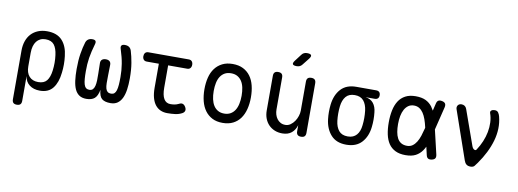

<svg xmlns="http://www.w3.org/2000/svg" viewBox="-70 -1218 4941 1830"><g transform="rotate(10 2400.0 -302.5)"><path d="M139 180Q116 180 105 169Q94 158 94 135V-336Q94 -387 108.5 -428.5Q123 -470 150 -499Q177 -528 216 -544Q255 -560 303 -560Q400 -560 450 -505.5Q500 -451 510 -356Q515 -316 515 -275.5Q515 -235 510 -195Q500 -100 457.5 -45Q415 10 332 10Q270 10 230.5 -20.5Q191 -51 184 -105V135Q184 158 173 169Q162 180 139 180ZM302 -68Q359 -68 385.5 -102Q412 -136 420 -200Q425 -238 425 -275.5Q425 -313 420 -350Q412 -414 385.5 -448Q359 -482 302 -482Q274 -482 252 -471.5Q230 -461 215 -441.5Q200 -422 192 -394Q184 -366 184 -330V-200Q184 -137 215 -102.5Q246 -68 302 -68Z M1056 -560Q1081 -560 1097 -549Q1113 -538 1120 -515Q1135 -467 1146 -402.5Q1157 -338 1157 -254Q1157 -194 1150 -145.5Q1143 -97 1126.5 -62.5Q1110 -28 1083 -9Q1056 10 1015 10Q960 10 932.5 -12.5Q905 -35 900 -98Q889 -38 861 -14Q833 10 781 10Q740 10 713 -8Q686 -26 670.5 -59.5Q655 -93 648.5 -142Q642 -191 642 -254Q642 -339 652.5 -403.5Q663 -468 678 -516Q685 -538 701 -549Q717 -560 741 -560Q764 -560 772 -549.5Q780 -539 773 -516Q762 -478 754 -444.5Q746 -411 741 -379Q736 -347 734 -316Q732 -285 732 -251Q732 -208 734.5 -176Q737 -144 743.5 -122.5Q750 -101 762.5 -90.5Q775 -80 794 -80Q817 -80 829 -93Q841 -106 846.5 -128.5Q852 -151 853 -181Q854 -211 853 -246L851 -346Q850 -370 863.5 -382Q877 -394 901 -394Q925 -394 938 -382Q951 -370 950 -346L948 -243Q947 -203 947.5 -172Q948 -141 953.5 -121Q959 -101 971 -90.5Q983 -80 1006 -80Q1025 -80 1037 -90.5Q1049 -101 1055.5 -122.5Q1062 -144 1064.5 -176Q1067 -208 1067 -251Q1067 -285 1064.5 -316Q1062 -347 1057 -378Q1052 -409 1043.5 -442.5Q1035 -476 1023 -514Q1015 -537 1023.5 -548.5Q1032 -560 1056 -560Z M1679 -530Q1699 -530 1709.5 -517.5Q1720 -505 1720 -485Q1720 -465 1709.5 -452.5Q1699 -440 1679 -440H1495V-224Q1495 -152 1516.5 -116Q1538 -80 1580 -80Q1600 -80 1619 -83Q1638 -86 1661 -97Q1681 -108 1696.5 -102.5Q1712 -97 1723 -78Q1735 -58 1730.5 -41.5Q1726 -25 1707 -15Q1677 1 1642 5.5Q1607 10 1565 10Q1529 10 1499.5 -3Q1470 -16 1449 -42.5Q1428 -69 1416.5 -110Q1405 -151 1405 -207V-440H1288Q1268 -440 1257.5 -452.5Q1247 -465 1247 -485Q1247 -505 1257.5 -517.5Q1268 -530 1288 -530Z M2100 10Q2042 10 2000 -11.5Q1958 -33 1930 -71Q1902 -109 1888.5 -161.5Q1875 -214 1875 -276Q1875 -338 1888 -390Q1901 -442 1929 -479.5Q1957 -517 1999.5 -538.5Q2042 -560 2100 -560Q2159 -560 2201.5 -538.5Q2244 -517 2271.5 -479.5Q2299 -442 2312 -390Q2325 -338 2325 -276Q2325 -214 2311.5 -161.5Q2298 -109 2270.5 -71Q2243 -33 2200.5 -11.5Q2158 10 2100 10ZM2100 -80Q2135 -80 2160.5 -94.5Q2186 -109 2202.5 -134.5Q2219 -160 2227 -196.5Q2235 -233 2235 -276Q2235 -319 2227.5 -354.5Q2220 -390 2203.5 -415.5Q2187 -441 2161.5 -455.5Q2136 -470 2100 -470Q2064 -470 2038.5 -455.5Q2013 -441 1996.5 -415.5Q1980 -390 1972.5 -354Q1965 -318 1965 -275Q1965 -232 1973 -196Q1981 -160 1997.5 -134.5Q2014 -109 2039.5 -94.5Q2065 -80 2100 -80Z M2815 -234V-515Q2815 -538 2826 -549Q2837 -560 2860 -560Q2883 -560 2894 -549Q2905 -538 2905 -515V-35Q2905 -12 2894 -1Q2883 10 2860 10Q2837 10 2826 -1Q2815 -12 2815 -35V-94Q2801 -46 2767 -18Q2733 10 2678 10Q2638 10 2604.5 -3.5Q2571 -17 2546.5 -42Q2522 -67 2508.5 -102Q2495 -137 2495 -180V-515Q2495 -538 2506 -549Q2517 -560 2540 -560Q2563 -560 2574 -549Q2585 -538 2585 -515V-206Q2585 -180 2592 -156.5Q2599 -133 2612.5 -115Q2626 -97 2646 -86Q2666 -75 2693 -75Q2720 -75 2742.5 -91Q2765 -107 2781 -130.5Q2797 -154 2806 -182Q2815 -210 2815 -234ZM2755 -670Q2745 -657 2732 -651Q2719 -645 2703 -645Q2671 -645 2664.5 -657Q2658 -669 2678 -695L2726 -758Q2736 -772 2749 -778.5Q2762 -785 2779 -785Q2813 -785 2819.5 -772Q2826 -759 2805 -733Z M3489 -468H3401Q3451 -461 3477.5 -427.5Q3504 -394 3509 -340Q3513 -305 3513 -270Q3513 -235 3509 -200Q3499 -106 3446 -48Q3393 10 3297 10Q3201 10 3148.5 -48Q3096 -106 3085 -200Q3081 -235 3081 -270Q3081 -305 3085 -340Q3096 -435 3148.5 -492.5Q3201 -550 3297 -550H3489Q3509 -550 3519.5 -539.5Q3530 -529 3530 -509Q3530 -489 3519.5 -478.5Q3509 -468 3489 -468ZM3297 -70Q3326 -70 3347 -79Q3368 -88 3383 -105Q3398 -122 3407 -146Q3416 -170 3419 -200Q3423 -235 3423 -270Q3423 -305 3419 -340Q3412 -400 3383 -435Q3354 -470 3297 -470Q3240 -470 3211 -435Q3182 -400 3175 -340Q3171 -305 3171 -270Q3171 -235 3175 -200Q3182 -140 3211 -105Q3240 -70 3297 -70Z M4160 -46Q4165 -23 4157 -10Q4149 3 4126 8Q4103 13 4089.5 5Q4076 -3 4071 -26L4053 -104Q4043 -83 4031 -66Q4006 -30 3968 -10Q3930 10 3870 10Q3812 10 3771.5 -10Q3731 -30 3706.5 -66.5Q3682 -103 3671 -154.5Q3660 -206 3660 -270Q3660 -334 3671 -387Q3682 -440 3706.5 -478.5Q3731 -517 3771.5 -538.5Q3812 -560 3870 -560Q3930 -560 3968 -541.5Q4006 -523 4031 -490Q4043 -473 4054 -453L4071 -524Q4076 -547 4089.5 -555Q4103 -563 4126 -558Q4149 -553 4157 -540Q4165 -527 4160 -504L4105 -280ZM4011 -280 4010 -285Q4001 -325 3989 -359Q3977 -393 3960.5 -417.5Q3944 -442 3922 -456Q3900 -470 3870 -470Q3839 -470 3816.5 -454.5Q3794 -439 3779 -412Q3764 -385 3757 -348.5Q3750 -312 3750 -270Q3750 -228 3756 -193.5Q3762 -159 3775.5 -133.5Q3789 -108 3812.5 -94Q3836 -80 3870 -80Q3900 -80 3922 -95.5Q3944 -111 3960.5 -137.5Q3977 -164 3988.5 -199.5Q4000 -235 4010 -275Z M4437 -38 4274 -508Q4271 -518 4272.5 -527Q4274 -536 4279 -543.5Q4284 -551 4293 -555.5Q4302 -560 4314 -560Q4332 -560 4345 -551Q4358 -542 4364 -525L4485 -185Q4493 -163 4507.5 -155.5Q4522 -148 4530 -161Q4558 -203 4577.5 -249.5Q4597 -296 4606 -343Q4615 -390 4613 -436.5Q4611 -483 4596 -525Q4593 -534 4595.5 -540.5Q4598 -547 4604 -551.5Q4610 -556 4618.5 -558Q4627 -560 4636 -560Q4659 -560 4670 -544Q4681 -528 4686 -508Q4701 -450 4699 -391Q4697 -332 4680 -273Q4663 -214 4633.5 -155Q4604 -96 4563 -38Q4549 -18 4537.5 -4Q4526 10 4500 10Q4475 10 4460 -2Q4445 -14 4437 -38Z"/></g></svg>

Font: Maple Mono NL
Style: Regular
Weight: 400
Monospace: yes
Designer: subframe7536
Version: Version 7.000